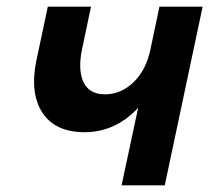

<svg xmlns="http://www.w3.org/2000/svg" viewBox="-20 -558 640 578"><path d="M346 0 396 -234Q365 -199 323.5 -179.5Q282 -160 235 -160Q146 -160 107.5 -219Q69 -278 90 -378L124 -538H254L227 -410Q214 -347 231.5 -310.5Q249 -274 296 -274Q344 -274 382 -310.5Q420 -347 433 -410L460 -538H590L476 0Z"/></svg>

Font: Geist Mono ExtraBold
Style: Italic
Weight: 800
Italic angle: -12°
Monospace: yes
Designer: Basement.studio, Andrés Briganti, Mateo Zaragoza
Foundry: Basement.studio, Vercel, Andrés Briganti, Guido Ferreyra, Mateo Zaragoza
Version: Version 1.500; ttfautohint (v1.8.4.7-5d5b)